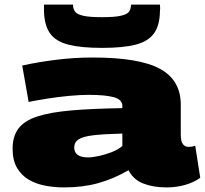

<svg xmlns="http://www.w3.org/2000/svg" viewBox="-20 -808 896 838"><path d="M35 -159Q35 -213 60.5 -247Q86 -281 142.5 -299.5Q199 -318 290.5 -326Q382 -334 514 -336V-346Q514 -373 477.5 -383.5Q441 -394 367 -394Q329 -394 281 -389.5Q233 -385 186 -377.5Q139 -370 105 -363L77 -522Q145 -537 224.5 -547Q304 -557 384 -557Q588 -557 678.5 -507.5Q769 -458 769 -351V-220Q769 -190 778.5 -178.5Q788 -167 802 -167Q809 -167 817 -168Q825 -169 832 -172L854 -32Q825 -11 786.5 -0.5Q748 10 707 10Q649 10 605.5 -7Q562 -24 541 -65Q475 -27 408 -8.5Q341 10 259 10Q218 10 178 2.5Q138 -5 106 -23.5Q74 -42 54.5 -75Q35 -108 35 -159ZM304 -164Q304 -121 365 -121Q383 -121 411 -127Q439 -133 467.5 -144Q496 -155 514 -171V-225Q432 -223 386.5 -217.5Q341 -212 322.5 -199.5Q304 -187 304 -164ZM425 -599Q334 -599 279 -613Q224 -627 199 -661.5Q174 -696 172 -758Q172 -765 172 -772.5Q172 -780 172 -788H299Q299 -786 299 -784Q299 -782 299 -780Q301 -765 309.5 -755Q318 -745 344.5 -739Q371 -733 425 -733Q480 -733 506.5 -739Q533 -745 541.5 -755Q550 -765 551 -780Q552 -782 552 -784Q552 -786 552 -788H678Q679 -780 679 -772.5Q679 -765 678 -757Q677 -696 651.5 -661.5Q626 -627 571.5 -613Q517 -599 425 -599Z"/></svg>

Font: Georama ExtraExtended ExtraBold
Style: Regular
Weight: 800
Width: 8
Designer: Jean-Baptiste Levee
Foundry: Production Type
Version: Version 1.000